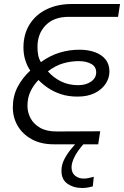

<svg xmlns="http://www.w3.org/2000/svg" viewBox="-20 -720 619 958"><path d="M390 218Q346 218 315 195.5Q284 173 287 125Q288 100 301 74.5Q314 49 333.5 25Q353 1 371.5 -17.5Q390 -36 402 -45L423 -26Q412 -18 398 -2.5Q384 13 370 32.5Q356 52 347 73Q338 94 337 112Q336 141 354 156Q372 171 397 171Q409 171 421.5 168.5Q434 166 448 162L443 210Q436 212 421.5 215Q407 218 390 218ZM248 0Q184 0 138 -25.5Q92 -51 68 -92.5Q44 -134 44 -184Q44 -240 67.5 -285.5Q91 -331 131 -368Q115 -391 106 -420.5Q97 -450 97 -483Q97 -549 127.5 -598Q158 -647 212.5 -673.5Q267 -700 338 -700H579L569 -636H323Q249 -636 208 -594Q167 -552 167 -486Q167 -463 170.5 -445Q174 -427 184 -410Q230 -443 278 -457.5Q326 -472 376 -472Q420 -472 454 -459.5Q488 -447 507 -423Q526 -399 526 -363Q526 -331 507.5 -302.5Q489 -274 453.5 -256Q418 -238 367 -238Q320 -238 283 -250.5Q246 -263 218.5 -282Q191 -301 172 -321Q147 -295 132 -263.5Q117 -232 117 -192Q117 -159 132.5 -130Q148 -101 180 -82.5Q212 -64 262 -64L480 -65L470 0ZM370 -295Q409 -295 434.5 -313Q460 -331 460 -359Q460 -387 435.5 -401Q411 -415 372 -415Q334 -415 295.5 -404Q257 -393 219 -364Q246 -333 284 -314Q322 -295 370 -295Z"/></svg>

Font: MuseoModerno Thin Light
Style: Italic
Weight: 300
Italic angle: -9°
Version: Version 1.003